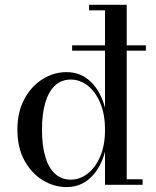

<svg xmlns="http://www.w3.org/2000/svg" viewBox="-20 -770 650 800"><path d="M280.5 -559V-581H588V-559ZM257 9.5Q205 9.5 158.2 -19Q111.5 -47.5 82 -101Q52.5 -154.5 52.5 -229.5Q52.5 -304.5 82 -358.2Q111.5 -412 158.2 -440.8Q205 -469.5 257 -469.5Q317 -469.5 358.5 -429Q400 -388.5 417.5 -321V-727H351V-750H508V-23H574V0H417.5V-138Q400 -71 358.5 -30.8Q317 9.5 257 9.5ZM275 -21.5Q312.5 -21.5 344.8 -46.2Q377 -71 397.2 -117.2Q417.5 -163.5 417.5 -229.5Q417.5 -295 397.2 -342Q377 -389 344.8 -413.8Q312.5 -438.5 275 -438.5Q236.5 -438.5 209.8 -414.2Q183 -390 169 -343.2Q155 -296.5 155 -229.5Q155 -162.5 169 -116Q183 -69.5 209.8 -45.5Q236.5 -21.5 275 -21.5Z"/></svg>

Font: BodoniModa 10 Custom
Style: Regular
Weight: 400
Designer: Owen Earl
Foundry: indestructible type
Version: Version 2.005